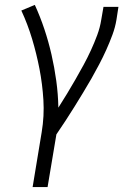

<svg xmlns="http://www.w3.org/2000/svg" viewBox="-20 -548 540 783"><path d="M113 215 150 -9Q161 -75 157 -140Q153 -205 141 -267Q129 -329 111 -389Q93 -449 67 -505L122 -528Q144 -480 161 -429Q178 -378 190 -325.5Q202 -273 209.5 -218.5Q217 -164 218 -109Q236 -137 253.5 -166Q271 -195 288 -224.5Q305 -254 321 -283.5Q337 -313 351 -343.5Q365 -374 376.5 -405Q388 -436 393 -468L402 -520H463L455 -468Q450 -437 438.5 -406Q427 -375 413.5 -345Q400 -315 384.5 -285.5Q369 -256 352.5 -227Q336 -198 318.5 -169.5Q301 -141 283.5 -112.5Q266 -84 247.5 -56Q229 -28 210 0L174 215Z"/></svg>

Font: Iosevka SS04 Light Oblique
Style: Regular
Weight: 300
Italic angle: -9°
Monospace: yes
Designer: Belleve Invis
Foundry: Belleve Invis
Version: Version 19.0.0; ttfautohint (v1.8.4)